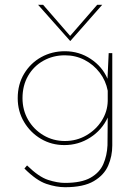

<svg xmlns="http://www.w3.org/2000/svg" viewBox="-20 -600 583 802"><path d="M252 182Q215 182 173.5 168Q132 154 82 104L93 91Q142 139 181 151.5Q220 164 251 164Q320 164 358 142.5Q396 121 411.5 85.5Q427 50 429 7L430 -109Q406 -57 357 -25.5Q308 6 249 6Q195 6 151 -20Q107 -46 80.5 -90.5Q54 -135 54 -190Q54 -248 81 -292.5Q108 -337 152.5 -361.5Q197 -386 251 -386Q311 -386 359.5 -353.5Q408 -321 429 -271L434 -378H449V8Q449 52 432 91.5Q415 131 372 156.5Q329 182 252 182ZM74 -190Q74 -140 97.5 -99.5Q121 -59 161.5 -35Q202 -11 251 -11Q300 -11 340.5 -34.5Q381 -58 405 -96Q429 -134 430 -178V-221Q422 -263 396.5 -296.5Q371 -330 333.5 -349.5Q296 -369 251 -369Q202 -369 161.5 -346.5Q121 -324 97.5 -283.5Q74 -243 74 -190ZM160 -580 273 -450 386 -580H407L274 -429H273L139 -580Z"/></svg>

Font: Synthetic Thin
Style: Regular
Weight: 100
Designer: Santiago Orozco
Foundry: Typemade
Version: Version 2.000; ttfautohint (v1.8.4.7-5d5b)